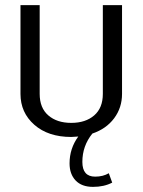

<svg xmlns="http://www.w3.org/2000/svg" viewBox="-20 -520 557 750"><path d="M60 -153.3V-500H135V-153.3Q135 -98.3 168.8 -69.2Q202.5 -40 258.3 -40Q314.2 -40 347.9 -69.2Q381.7 -98.3 381.7 -153.3V-500H456.7V-153.3Q456.7 -99.2 425.8 -57.9Q395 -16.7 340.8 1.7Q301.7 50 301.7 112.5Q301.7 170 351.7 170Q382.5 170 405 156.7L418.3 193.3Q386.7 210 343.3 210Q299.2 210 275.4 185Q251.7 160 251.7 118.3Q251.7 60 285.8 13.3Q267.5 15 258.3 15Q168.3 15 114.2 -32.5Q60 -80 60 -153.3Z"/></svg>

Font: Boon
Style: Regular
Weight: 400
Designer: Sungsit Sawaiwan
Foundry: FontUni
Version: Version 3.0